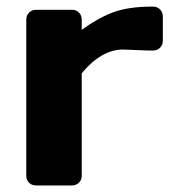

<svg xmlns="http://www.w3.org/2000/svg" viewBox="-20 -565 526 585"><path d="M430.2 -411.1 355 -414.1Q289.1 -414.1 229 -341.8V-29.8Q229 -16.6 220.5 -8.3Q211.9 0 199.2 0H89.8Q76.7 0 68.4 -8.3Q60.1 -16.6 60.1 -29.8V-504.9Q60.1 -518.1 68.6 -526.6Q77.1 -535.2 89.8 -535.2H199.2Q212.4 -535.2 220.7 -526.6Q229 -518.1 229 -504.9V-474.1Q278.8 -510.3 325 -527.6Q371.1 -544.9 445.8 -544.9Q459 -544.9 467.5 -536.4Q476.1 -527.8 476.1 -515.1V-440.9Q476.1 -427.7 467.5 -419.4Q459 -411.1 445.8 -411.1Z"/></svg>

Font: Days One
Style: Regular
Weight: 400
Designer: Alexander Kalachev, Alexey Maslov, Jovanny Lemonad
Foundry: Alexander Kalachev, Alexey Maslov, Jovanny Lemonad
Version: Version 1.002